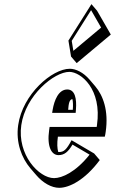

<svg xmlns="http://www.w3.org/2000/svg" viewBox="-20 -860 555 927"><path d="M486 -200.2C487.8 -206.2 489.4 -217.2 490.4 -224.2C505 -325.6 477.9 -399 439.5 -443.9L412.3 -475.7C382.5 -510.5 346 -528 317 -528C232.2 -528 89.4 -406 67.8 -256C55.7 -172.1 84.5 -96.8 127.1 -47L154.4 -15.2C187.5 23.5 228.9 46.8 266 46.8C314.1 46.8 389.7 9.8 461.7 -87.2L434.5 -119L325.5 -183C300.7 -137 288.6 -126 264.6 -126C263.5 -126 262.3 -126.1 261.2 -126.3C256.3 -143 254.8 -167 259.5 -200.2ZM310.4 -664 323 -587 350.2 -555.2 515 -693.2 448.7 -808.2 421.5 -840ZM329.8 -381.2C332.5 -368 333.2 -350.9 331.5 -330H309.1C311.2 -358.3 314.9 -381.2 329.8 -381.2ZM326.3 -662.8 419.8 -810.9 468.2 -726.8 334.2 -614.6ZM446.9 -247H219.5L217.4 -232.9C217.3 -231.9 217.5 -233 217.3 -232C205.8 -152.1 228.6 -111 262.4 -111C290.9 -111 309.7 -127.3 330 -161.9L412.5 -113.4C345.8 -29.2 279.6 0 240.9 0C167.5 0 62.3 -113.7 82.8 -256C103.4 -399.3 241.5 -513 314.8 -513C369.9 -513 473.3 -430.1 448.2 -256C447.9 -253.6 447.1 -248.5 446.9 -247ZM231.7 -315H345.3L346.6 -330.9C350.9 -383.4 342.4 -428 304.7 -428C262.5 -428 242 -375.6 234.3 -330.4Z"/></svg>

Font: Blink
Style: 3DObl
Weight: 400
Designer: Mew Too
Foundry: Cannot Into Space Fonts
Version: Version 001.000